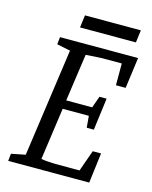

<svg xmlns="http://www.w3.org/2000/svg" viewBox="-117 -859 741 936"><g transform="rotate(15 253.5 -391.0)"><path d="M194 -782H476L468 -719H186ZM20 -37 91 -51 168 -597 100 -611 104 -648H498L477 -492H428V-602H327L247 -597L213 -358H344L365 -417H401L380 -255H344L339 -314H207L170 -51Q184 -48 209.5 -46.5Q235 -45 262 -45H364L402 -152H444L425 0H16Z"/></g></svg>

Font: Faustina VF Beta
Style: Italic
Weight: 400
Italic angle: -8°
Designer: Alfonso Garcia
Foundry: Omnibus-Type
Version: Version 1.006